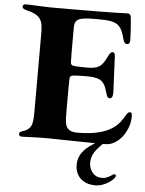

<svg xmlns="http://www.w3.org/2000/svg" viewBox="-63 -781 805 1069"><g transform="rotate(5 340.0 -247.0)"><path d="M596.6 -583.8C599.8 -572.1 604.8 -561.1 617.2 -561.1C631.4 -561.1 633.9 -571.7 634.2 -584.5C634.6 -596.9 630 -677.6 625.7 -711.6C624.3 -722.7 619.3 -731.5 604.4 -731.5C576.7 -731.5 551.8 -727.3 279.8 -727.3H177.9C126.1 -728 73.9 -732.2 36.9 -732.2C25.6 -732.2 20.6 -726.6 20.6 -718.8C20.6 -710.2 26.6 -703.8 47.6 -698.9C108.7 -684.7 136.4 -662.6 136.4 -595.9H137.1V-170.5C136.7 -85.9 142 -45.8 80.3 -27C68.2 -23.4 62.5 -18.1 62.5 -9.9C62.5 -1.8 68.9 3.6 80.3 3.6C100.1 3.6 138.8 0.4 199.6 0H232.2C278.8 0 354.4 3.2 489.7 4.3C452.1 27.3 397 62.5 397 134.2C397 188.2 433.2 237.9 509.2 237.9C568.5 237.9 620 191.1 620 175.4C620 170.8 618.3 166.9 612.2 166.9C608.3 166.9 605.5 168.7 602.3 170.5C577.4 187.9 563.6 193.2 541.2 193.2C494.3 193.2 470.9 150.6 470.9 115.1C470.9 69.2 496.4 39.8 532 4.3H547.6C618.6 4.3 679.7 -81 679.7 -161.9C679.7 -181.8 672.6 -184.7 668.3 -184.7C658.4 -184.7 652 -176.1 644.2 -162.6C619.3 -121.8 579.9 -45.5 385.7 -45.5C311.1 -45.5 315.3 -93.8 314.6 -157.7V-306.1H315.3V-335.9C315.3 -353 321 -359.4 338.1 -360.8C353 -361.9 373.6 -362.6 403.4 -362.9C476.6 -363.6 506.4 -352.3 523.4 -291.2C533.4 -255 538.7 -252.1 549 -252.1C558.2 -252.1 564.6 -261.4 565.3 -278.4C566.1 -297.6 561.8 -348 556.1 -489.3C555.4 -504.3 549.4 -509.2 541.9 -509.2C534.8 -509.2 527.7 -503.6 519.2 -485.8C489.7 -424.7 473 -411.2 404.1 -411.2C371.4 -411.2 351.9 -412.3 338.1 -413.4C321 -414.8 315.3 -421.2 315.3 -438.2V-471.6H314.6V-627.1C315.3 -676.1 340.2 -683.6 419 -684.7H451C554 -684.7 574.6 -667.6 596.6 -583.8Z"/></g></svg>

Font: Margiela Serif
Style: Bold
Weight: 700
Designer: Andreas Faust, Stefan Endress
Version: Version 1.002;FEAKit 1.0